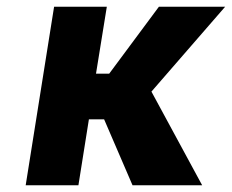

<svg xmlns="http://www.w3.org/2000/svg" viewBox="-20 -548 686 568"><path d="M56 0H212L243 -195H288L372 0H578L428 -277L646 -528H450L303 -330H264L296 -528H140Z"/></svg>

Font: Aerodynamic
Style: BdObl
Weight: 500
Designer: Google
Version: Version 2.000980; 2014